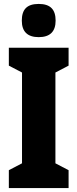

<svg xmlns="http://www.w3.org/2000/svg" viewBox="-20 -957 394 977"><path d="M177 -937C117 -937 91 -909 91 -852C91 -796 120 -768 177 -768C234 -768 263 -796 263 -852C263 -908 237 -937 177 -937ZM329 0V-91L262 -126V-588L329 -623V-714H25V-623L92 -588V-126L25 -91V0Z"/></svg>

Font: Noto Sans Armenian ExtraCondensed Black
Style: Regular
Weight: 900
Width: 2
Designer: Monotype Design Team
Foundry: Monotype Imaging Inc.
Version: Version 2.008